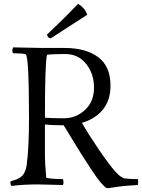

<svg xmlns="http://www.w3.org/2000/svg" viewBox="-20 -973 749 1013"><path d="M440 -895 248 -771Q240 -771 235 -776Q230 -781 228 -791Q319 -876 392 -953Q430 -929 440 -895ZM49 -723 201 -720H320Q433 -720 498 -671.5Q563 -623 563 -521Q563 -444 522.5 -394.5Q482 -345 412 -325Q447 -264 500.5 -185.5Q554 -107 585.5 -71Q617 -35 639 -31.5Q661 -28 707 -28Q709 -20 709 -12.5Q709 -5 707 3Q634 7 593.5 13.5Q553 20 545.5 20Q538 20 515.5 -5.5Q493 -31 463 -76.5Q433 -122 408.5 -161Q384 -200 353.5 -250.5Q323 -301 316 -312Q252 -312 217 -316V-167Q217 -107 224 -35Q255 -28 312 -28Q315 -20 315 -10.5Q315 -1 312 3L179 0Q103 0 40 8Q35 2 35 -9L36 -17Q88 -29 104 -54Q117 -74 121 -104Q133 -195 133 -350Q133 -681 115 -687Q96 -692 49 -692Q45 -699 45 -705Q45 -711 49 -723ZM228 -684Q217 -640 217 -352Q253 -349 317 -349Q381 -349 428.5 -393Q476 -437 476 -510.5Q476 -584 434.5 -636Q393 -688 324 -688Q255 -688 228 -684Z"/></svg>

Font: Rosarivo
Style: Regular
Weight: 400
Designer: Pablo Ugerman
Foundry: Pablo Ugerman
Version: Version 1.003